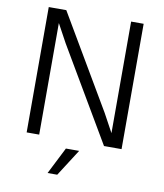

<svg xmlns="http://www.w3.org/2000/svg" viewBox="-96 -778 902 1056"><g transform="rotate(10 355.0 -250.0)"><path d="M216 -520 160 -623V0H90V-700H188L494 -180L550 -77V-700H620V0H522ZM318 50H392L296 200H242Z"/></g></svg>

Font: Retni Sans
Style: Regular
Weight: 400
Designer: Vitaly Kuzmin
Foundry: ParaType Ltd.
Version: Version 1.00;March 2, 2019;FontCreator 11.5.0.2425 64-bit; t